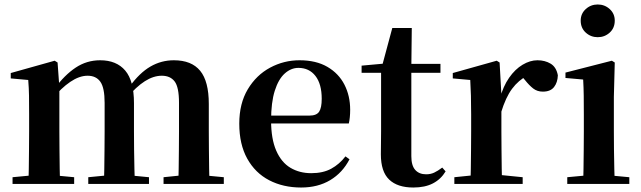

<svg xmlns="http://www.w3.org/2000/svg" viewBox="-20 -821 2862 857"><path d="M36 0V-30L142 -40H205L311 -30V0ZM106 0Q108 -25 108.5 -67Q109 -109 109.5 -154.5Q110 -200 110 -235V-311Q110 -361 109.5 -394Q109 -427 106 -464L28 -471V-495L224 -550L237 -542L245 -431V-428V-235Q245 -200 245.5 -154.5Q246 -109 246.5 -67Q247 -25 248 0ZM374 0V-30L477 -40H541L645 -30V0ZM443 0Q445 -25 445.5 -66.5Q446 -108 446.5 -153.5Q447 -199 447 -235V-362Q447 -429 428 -456Q409 -483 371 -483Q334 -483 293.5 -455.5Q253 -428 213 -379L208 -426H224Q268 -486 317.5 -519Q367 -552 427 -552Q500 -552 539 -506Q578 -460 578 -361V-235Q578 -199 578.5 -153.5Q579 -108 580 -66.5Q581 -25 582 0ZM710 0V-30L808 -40H874L979 -30V0ZM776 0Q777 -25 777.5 -66.5Q778 -108 778.5 -153.5Q779 -199 779 -235V-362Q779 -432 759.5 -457.5Q740 -483 702 -483Q665 -483 626.5 -458.5Q588 -434 545 -383L538 -434H558Q603 -496 651.5 -524Q700 -552 756 -552Q835 -552 873.5 -505Q912 -458 912 -357V-235Q912 -199 912.5 -153.5Q913 -108 913.5 -66.5Q914 -25 915 0Z M1324 16Q1244 16 1181.5 -16.5Q1119 -49 1083.5 -113Q1048 -177 1048 -269Q1048 -359 1086 -422.5Q1124 -486 1185.5 -519Q1247 -552 1317 -552Q1391 -552 1441.5 -522.5Q1492 -493 1517.5 -443Q1543 -393 1543 -331Q1543 -296 1537 -270H1106V-305H1361Q1393 -305 1404.5 -322.5Q1416 -340 1416 -380Q1416 -446 1388 -482Q1360 -518 1312 -518Q1279 -518 1251 -493Q1223 -468 1206.5 -416Q1190 -364 1190 -283Q1190 -201 1213 -148.5Q1236 -96 1276.5 -72Q1317 -48 1369 -48Q1422 -48 1458.5 -68Q1495 -88 1522 -123L1540 -110Q1509 -50 1454 -17Q1399 16 1324 16Z M1749 -496V-536H1946V-496ZM1825 16Q1754 16 1717 -19.5Q1680 -55 1680 -132Q1680 -160 1680.5 -182.5Q1681 -205 1681 -235V-496H1594V-528L1704 -538L1685 -525L1731 -696H1818L1816 -519V-509V-124Q1816 -82 1833.5 -62.5Q1851 -43 1882 -43Q1902 -43 1918 -50.5Q1934 -58 1954 -73L1969 -56Q1948 -21 1912.5 -2.5Q1877 16 1825 16Z M2008 0V-30L2116 -41H2203L2313 -30V0ZM2079 0Q2081 -25 2081.5 -67Q2082 -109 2082.5 -154.5Q2083 -200 2083 -235V-310Q2083 -361 2082 -394Q2081 -427 2079 -464L2001 -471V-495L2197 -550L2210 -542L2218 -399V-398V-235Q2218 -200 2218.5 -154.5Q2219 -109 2219.5 -67Q2220 -25 2221 0ZM2217 -320 2184 -381H2211Q2226 -436 2252.5 -474Q2279 -512 2312.5 -532Q2346 -552 2379 -552Q2412 -552 2437.5 -537Q2463 -522 2470 -485Q2469 -453 2453 -432.5Q2437 -412 2403 -412Q2378 -412 2360 -426Q2342 -440 2323 -464L2300 -491L2336 -485Q2294 -463 2265.5 -424.5Q2237 -386 2217 -320Z M2512 0V-30L2619 -40H2681L2789 -30V0ZM2583 0Q2584 -25 2584.5 -67Q2585 -109 2585.5 -154.5Q2586 -200 2586 -235V-308Q2586 -358 2585.5 -394Q2585 -430 2583 -466L2504 -473V-497L2711 -550L2724 -542L2720 -388V-235Q2720 -200 2720.5 -154.5Q2721 -109 2722 -67Q2723 -25 2724 0ZM2648 -655Q2617 -655 2594.5 -675.5Q2572 -696 2572 -729Q2572 -760 2594.5 -780.5Q2617 -801 2648 -801Q2679 -801 2701.5 -780.5Q2724 -760 2724 -729Q2724 -696 2701.5 -675.5Q2679 -655 2648 -655Z"/></svg>

Font: Noto Serif TC
Style: Bold
Weight: 700
Designer: Ryoko NISHIZUKA 西塚涼子 (kana & ideographs); Frank Grießhammer (Latin, Greek & Cyrillic); Wenlong ZHANG 张文龙 (bopomofo); San
Foundry: Adobe
Version: Version 2.002-H1;hotconv 1.1.0;makeotfexe 2.6.0